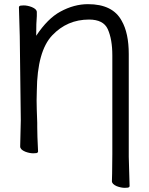

<svg xmlns="http://www.w3.org/2000/svg" viewBox="-20 -728 715 923"><path d="M270 -672Q336 -708 403 -708Q522 -708 565 -628Q599 -569 599 -468V26L603 166Q603 172 595 174Q590 175 580 175Q562 175 541 167Q518 157 518 143Q519 121 519 107L520 13V-462Q520 -539 498 -588Q477 -634 408 -634Q303 -634 231 -558Q159 -482 157 -292Q156 -278 156 -245.5Q156 -213 159 -138V-117Q159 -78 163 0Q163 6 155 8Q150 9 140 9Q122 9 101 1Q77 -9 77 -24L80 -150L75 -554L71 -693Q71 -699 79 -701Q84 -702 94 -702Q112 -702 133 -694Q157 -684 157 -670V-652V-651Q154 -621 154 -556Q209 -639 270 -672Z"/></svg>

Font: Moon Stars Kai
Style: Bold
Weight: 700
Designer: GuiWonder
Version: Version 1.101